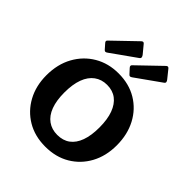

<svg xmlns="http://www.w3.org/2000/svg" viewBox="-209 -879 1018 1018"><g transform="rotate(45 299.5 -370.0)"><path d="M299 10Q221 10 162 -25Q103 -60 69.5 -121.5Q36 -183 36 -262Q36 -345 70.5 -407.5Q105 -470 164.5 -505Q224 -540 300 -540Q379 -540 438 -504.5Q497 -469 530 -406.5Q563 -344 563 -263Q563 -183 529.5 -121.5Q496 -60 437 -25Q378 10 299 10ZM300 -79Q343 -79 372 -100.5Q401 -122 416 -163.5Q431 -205 431 -265Q431 -326 415.5 -368Q400 -410 371 -432Q342 -454 300 -454Q259 -454 229 -432Q199 -410 183.5 -368Q168 -326 168 -265Q168 -205 183.5 -163.5Q199 -122 229 -100.5Q259 -79 300 -79ZM283 -745 321 -699Q326 -692 326.5 -685.5Q327 -679 317 -673L182 -577Q174 -571 169 -571Q164 -571 159 -577L137 -602Q126 -613 135 -621L265 -746Q275 -755 283 -745ZM468 -745 505 -699Q511 -692 511.5 -685.5Q512 -679 502 -673L367 -577Q359 -571 354 -571Q349 -571 344 -577L321 -602Q311 -613 320 -621L450 -746Q460 -755 468 -745Z"/></g></svg>

Font: Libre Franklin Thin SemiBold
Style: Regular
Weight: 600
Version: Version 3.000